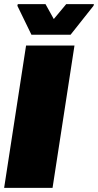

<svg xmlns="http://www.w3.org/2000/svg" viewBox="-22 -908 474 928"><path d="M0 0ZM-2 0 104 -688H338L232 0ZM62 -740ZM130 -740 62 -880 64 -888H198L238 -816L298 -888H432L430 -880L319 -740Z"/></svg>

Font: Azeri Sans Black
Style: Italic
Weight: 900
Designer: Hector Gatti & Omnibus-Type (original fonts) / Cristiano Sobral (main changes and remastering)
Foundry: Omnibus-Type
Version: Version 0.07;August 21, 2020;FontCreator 13.0.0.2681 64-bit;